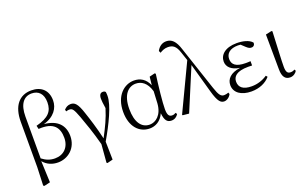

<svg xmlns="http://www.w3.org/2000/svg" viewBox="-105 -1323 3287 2051"><g transform="rotate(-20 1538.5 -298.0)"><path d="M100 198 112 205 180 189 170 -55C212 -4 271 20 336 20C447 20 554 -61 554 -202C554 -324 481 -404 332 -417C457 -452 511 -536 511 -623C511 -737 440 -802 327 -802C191 -802 108 -705 108 -524V-9ZM174 -85V-560C174 -699 229 -770 319 -770C396 -770 447 -721 447 -624C447 -523 398 -464 252 -427L261 -388C436 -400 487 -319 487 -206C487 -99 419 -32 320 -32C265 -32 219 -50 174 -85Z M819 199 828 206 892 190 888 -15C982 -177 1074 -362 1074 -469C1074 -486 1073 -499 1071 -513C1063 -522 1056 -526 1040 -526C1013 -526 997 -507 997 -462C997 -437 1000 -414 1009 -353C976 -245 937 -166 879 -56C847 -193 813 -298 787 -375C748 -496 718 -521 672 -521C640 -521 615 -506 596 -483L604 -463C615 -468 626 -470 638 -470C675 -470 687 -453 724 -355C756 -266 797 -155 836 -6Z M1381 14C1444 14 1509 -18 1545 -99C1553 -15 1579 14 1628 14C1663 14 1690 -5 1706 -32L1695 -49C1681 -41 1670 -36 1652 -36C1619 -36 1601 -56 1601 -125C1601 -199 1620 -379 1639 -514L1629 -522L1567 -507L1557 -413C1523 -492 1465 -526 1393 -526C1283 -526 1172 -434 1172 -249C1172 -82 1261 14 1381 14ZM1554 -346 1547 -210C1538 -80 1461 -25 1395 -25C1301 -25 1244 -106 1244 -255C1244 -422 1318 -488 1400 -488C1462 -488 1524 -452 1554 -346Z M2227 14C2257 14 2291 -10 2305 -41L2298 -60C2280 -52 2260 -49 2248 -49C2213 -49 2192 -72 2161 -166L1995 -663C1964 -762 1922 -802 1861 -802C1814 -802 1777 -776 1753 -731L1764 -707C1791 -724 1820 -737 1855 -737C1912 -737 1946 -714 1972 -634L2005 -536L1753 -6L1757 1L1828 8L2029 -471L2122 -139C2158 -9 2189 14 2227 14Z M2537 14C2631 14 2705 -22 2750 -75L2736 -92C2684 -57 2623 -37 2558 -37C2463 -37 2416 -74 2416 -140C2416 -197 2457 -246 2591 -246C2602 -246 2611 -246 2636 -245V-294C2612 -292 2597 -292 2581 -292C2469 -292 2429 -332 2429 -393C2429 -456 2476 -498 2566 -498L2596 -496L2640 -455C2664 -433 2677 -427 2698 -427C2720 -427 2737 -444 2734 -470C2700 -510 2629 -526 2561 -526C2429 -526 2365 -462 2365 -388C2365 -328 2409 -280 2507 -265C2393 -250 2345 -194 2345 -126C2345 -40 2421 14 2537 14Z M2977 14C3014 14 3043 -10 3055 -32L3047 -49C3033 -42 3020 -36 3000 -36C2968 -36 2949 -51 2949 -116C2949 -195 2955 -282 2965 -514L2956 -520L2888 -505L2891 -110C2891 -19 2924 14 2977 14Z"/></g></svg>

Font: Noto Serif KR Light
Style: Regular
Weight: 300
Designer: Ryoko NISHIZUKA 西塚涼子 (kana & ideographs); Frank Grießhammer (Latin, Greek & Cyrillic); Wenlong ZHANG 张文龙 (bopomofo); San
Foundry: Adobe
Version: Version 2.001;hotconv 1.1.0;makeotfexe 2.6.0